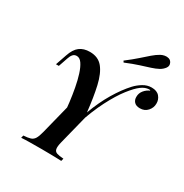

<svg xmlns="http://www.w3.org/2000/svg" viewBox="-211 -1111 1218 1274"><g transform="rotate(30 397.5 -474.5)"><path d="M376 -106Q367 -70 370.5 -52Q374 -34 391.5 -28Q409 -22 443 -20L438 0Q421 -1 395 -1.5Q369 -2 339.5 -2.5Q310 -3 282 -3Q237 -3 196.5 -2.5Q156 -2 131 0L136 -20Q170 -22 189 -28Q208 -34 219 -52Q230 -70 239 -106L308 -380L363 -317L420 -336L454 -416ZM706 -703Q690 -702 676 -696.5Q662 -691 647 -680Q617 -658 576.5 -606Q536 -554 493 -470.5Q450 -387 412 -270L301 -265Q297 -311 290.5 -364Q284 -417 274.5 -468Q265 -519 251.5 -561.5Q238 -604 220.5 -629.5Q203 -655 180 -655Q162 -655 151 -642.5Q140 -630 133 -608L109 -538Q109 -538 98 -538Q87 -538 87 -538L116 -622Q134 -676 164.5 -699Q195 -722 242 -722Q306 -722 341 -679Q376 -636 394.5 -555.5Q413 -475 425 -364Q460 -459 504.5 -533.5Q549 -608 596 -659Q619 -684 650 -703Q681 -722 715 -722Q756 -722 776 -698.5Q796 -675 795 -644Q795 -613 773 -588Q751 -563 715 -563Q685 -563 670.5 -579Q656 -595 657 -619Q657 -646 674.5 -667.5Q692 -689 717 -699Q715 -701 712 -702Q709 -703 706 -703ZM463 -783Q514 -822 546.5 -851Q579 -880 604.5 -902Q630 -924 655 -938Q668 -945 684 -948Q700 -951 715 -946.5Q730 -942 738 -926Q748 -905 734.5 -886.5Q721 -868 700 -856Q676 -843 644.5 -833Q613 -823 570.5 -809.5Q528 -796 470 -772Z"/></g></svg>

Font: Playfair Display SemiBold
Style: Italic
Weight: 600
Italic angle: -14°
Designer: Claus Eggers Sørensen
Foundry: Claus Eggers Sørensen
Version: Version 1.203